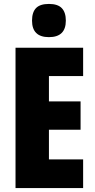

<svg xmlns="http://www.w3.org/2000/svg" viewBox="-20 -957 483 977"><path d="M403 0H59V-714H403V-570H229V-441H390V-297H229V-146H403ZM229 -937Q274 -937 294.5 -915.5Q315 -894 315 -852Q315 -768 229 -768Q143 -768 143 -852Q143 -895 163.5 -916Q184 -937 229 -937Z"/></svg>

Font: Noto Sans Khmer UI ExtraCondensed Black
Style: Regular
Weight: 900
Width: 2
Designer: Danh Hong and the Monotype Design Team
Foundry: Monotype Imaging Inc.
Version: Version 2.002; ttfautohint (v1.8.4.7-5d5b)